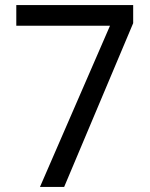

<svg xmlns="http://www.w3.org/2000/svg" viewBox="-20 -734 591 754"><path d="M412 -633H44V-714H503V-643L232 0H137Z"/></svg>

Font: lhindi15
Style: Regular
Weight: 400
Designer: Jelle Bosma - Monotype Design Team
Foundry: Monotype Imaging Inc.
Version: Version 2.006